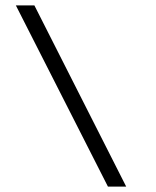

<svg xmlns="http://www.w3.org/2000/svg" viewBox="-20 -650 580 715"><path d="M382 45 39 -630H108L450 45Z"/></svg>

Font: Alumni Sans SemiBold
Style: Regular
Weight: 600
Designer: Robert E. Leuschke
Foundry: Robert E. Leuschke
Version: Version 1.018